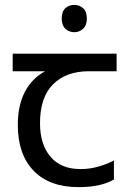

<svg xmlns="http://www.w3.org/2000/svg" viewBox="-20 -757 530 787"><path d="M285 -737Q305 -737 320.5 -723.5Q336 -710 336 -681Q336 -653 320.5 -639Q305 -625 285 -625Q263 -625 248 -639Q233 -653 233 -681Q233 -710 248 -723.5Q263 -737 285 -737ZM301 10Q183 10 118 -57Q53 -124 53 -245Q53 -325 82 -380.5Q111 -436 165 -465H32V-537H458V-465H345Q251 -465 197.5 -411.5Q144 -358 144 -252Q144 -165 187 -114.5Q230 -64 310 -64Q347 -64 381 -73.5Q415 -83 447 -99V-21Q418 -5 383 2.5Q348 10 301 10Z"/></svg>

Font: binaryhoriontal115
Style: Book
Weight: 400
Designer: Jelle Bosma - Monotype Design Team
Foundry: Monotype Imaging Inc.
Version: Version 2.003